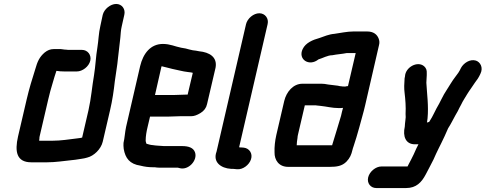

<svg xmlns="http://www.w3.org/2000/svg" viewBox="-20 -783 2453 970"><path d="M394 -531H331C326 -531 320 -531 315 -532C301 -532 292 -536 278 -535H251C234 -535 220 -529 206 -518C179 -495 169 -472 158 -433C142 -383 128 -337 115 -282L71 -93C54 -18 63 37 138 37H218C262 37 302 30 343 26L361 24C381 20 403 19 421 13C454 5 490 -29 499 -67L536 -226C548 -277 555 -326 560 -372C565 -412 573 -452 576 -489L580 -523C583 -548 585 -570 588 -593C590 -612 590 -629 595 -650L608 -708C615 -737 596 -763 567 -763C538 -763 506 -737 499 -708L487 -652C478 -614 478 -580 472 -543C464 -497 463 -452 455 -403C445 -346 441 -288 427 -226L395 -88C392 -87 389 -87 386 -86L371 -84C329 -79 288 -72 244 -72H178C178 -75 178 -78 179 -81C179 -85 179 -89 180 -93L224 -282C231 -311 237 -335 245 -360L255 -394C259 -405 262 -415 265 -425C277 -423 291 -422 305 -422H368C397 -422 429 -447 436 -476C443 -505 423 -531 394 -531Z M857 -303H763L796 -448C798 -448 800 -448 802 -447C817 -444 836 -438 850 -435C877 -430 902 -422 930 -419L946 -417L954 -415L928 -305H919C906 -305 872 -303 857 -303ZM894 -196H947C960 -196 975 -201 993 -212C1011 -223 1022 -238 1026 -257L1069 -441C1079 -495 1038 -519 986 -524L970 -527L954 -529C941 -531 931 -535 918 -538L895 -542C864 -548 840 -561 803 -561C740 -561 703 -512 688 -449L617 -142C611 -114 610 -86 604 -61C603 -52 604 -42 605 -31C613 16 635 46 690 54C709 59 730 62 754 62H762C769 63 776 64 783 64H878L886 66C931 80 980 27 965 -14C957 -36 934 -45 900 -45H808C799 -45 789 -47 779 -47C772 -47 757 -49 751 -50C743 -50 729 -54 723 -56C721 -56 719 -57 719 -59C719 -62 715 -69 716 -75C716 -94 720 -119 726 -143L738 -194H832C847 -194 880 -196 894 -196Z M1223 -661 1074 -17C1054 36 1096 67 1147 70C1154 70 1160 70 1167 71L1177 72C1207 75 1239 50 1248 22C1258 -8 1239 -34 1212 -37L1201 -38C1197 -38 1193 -38 1188 -39L1332 -661C1339 -690 1319 -716 1290 -716C1261 -716 1230 -690 1223 -661Z M1483 -86C1483 -91 1484 -96 1485 -101L1520 -251H1569C1573 -251 1577 -251 1581 -250L1600 -248C1630 -245 1658 -237 1691 -237C1698 -237 1706 -237 1713 -238C1709 -225 1706 -211 1703 -198C1687 -146 1674 -100 1659 -53L1658 -49H1479C1480 -62 1480 -72 1483 -86ZM1725 -346H1716C1712 -346 1708 -346 1705 -347C1700 -347 1695 -348 1687 -350C1671 -352 1654 -354 1638 -356L1620 -359C1611 -360 1602 -360 1593 -360H1508C1461 -360 1427 -319 1416 -273L1376 -101C1369 -70 1366 -40 1367 -14C1366 26 1389 60 1436 60H1646C1681 60 1708 56 1730 34C1748 15 1755 -1 1761 -27C1762 -32 1764 -37 1766 -43C1777 -77 1785 -102 1795 -139C1804 -174 1817 -216 1825 -252L1895 -556C1898 -567 1897 -578 1893 -588C1885 -609 1867 -624 1835 -624H1765C1733 -624 1699 -616 1669 -612C1642 -610 1617 -599 1594 -591C1561 -582 1524 -567 1509 -535C1484 -483 1542 -445 1589 -483C1610 -489 1635 -504 1659 -504C1683 -509 1708 -510 1732 -515H1777L1738 -348C1733 -348 1730 -347 1725 -346Z M2025 -143C2014 -95 2029 -54 2076 -54H2094C2090 -47 2087 -40 2083 -32L2070 -3C2062 13 2053 32 2045 46L2039 58H1907C1878 58 1847 84 1840 113C1833 142 1852 167 1881 167H2032C2083 167 2110 138 2131 98C2143 74 2157 50 2170 23L2183 -6C2188 -16 2193 -26 2197 -35L2209 -59C2221 -83 2232 -107 2244 -135C2258 -156 2268 -178 2281 -201L2293 -222C2300 -237 2301 -238 2310 -255C2318 -273 2331 -291 2340 -307C2352 -327 2368 -347 2379 -365C2390 -379 2399 -392 2407 -410C2423 -442 2406 -470 2384 -477C2354 -486 2322 -464 2309 -440C2301 -422 2291 -408 2279 -393C2264 -374 2251 -350 2237 -329C2217 -300 2204 -266 2185 -235C2177 -220 2170 -204 2162 -190L2156 -180C2153 -175 2150 -171 2148 -167C2145 -166 2141 -165 2137 -164C2139 -171 2138 -176 2140 -185C2146 -249 2137 -308 2134 -365L2135 -385L2136 -403V-413C2137 -428 2133 -439 2123 -448C2090 -477 2028 -444 2026 -397L2024 -387C2022 -361 2021 -336 2024 -314C2028 -281 2031 -244 2029 -207C2030 -197 2030 -185 2028 -175C2026 -162 2026 -155 2025 -143Z"/></svg>

Font: Electronic
Style: ExHvIt
Weight: 900
Version: Version 1.011